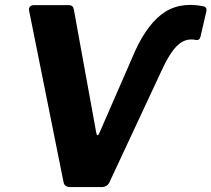

<svg xmlns="http://www.w3.org/2000/svg" viewBox="-20 -763 862 783"><path d="M807 -738Q824 -735 822 -719L798 -615Q794 -597 779 -600Q738 -609 705.5 -579.5Q673 -550 638 -473L427 -21Q418 0 393 0H268Q242 0 239 -21L99 -718Q96 -728 101.5 -735Q107 -742 118 -742H261Q278 -742 281 -725L373 -219Q375 -211 378.5 -211.5Q382 -212 385 -220L518 -525Q569 -650 637.5 -703.5Q706 -757 807 -738Z"/></svg>

Font: Libre Franklin
Style: Bold Italic
Weight: 700
Italic angle: -8°
Designer: Pablo Impallari, Rodrigo Fuenzalida, Nhung Nguyen
Foundry: Impallari Type
Version: Version 3.000